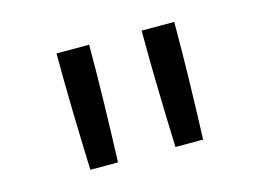

<svg xmlns="http://www.w3.org/2000/svg" viewBox="-57 -869 714 523"><g transform="rotate(-15 300.0 -607.0)"><path d="M141 -442Q138 -524 136 -606.5Q134 -689 134 -772H226Q226 -689 224 -606.5Q222 -524 219 -442ZM381 -442Q378 -524 376 -606.5Q374 -689 374 -772H466Q466 -689 464 -606.5Q462 -524 459 -442Z"/></g></svg>

Font: Zed Mono Extended
Style: Regular
Weight: 400
Width: 7
Monospace: yes
Designer: Belleve Invis
Foundry: Belleve Invis
Version: Version 1.0.0; ttfautohint (v1.8.4)